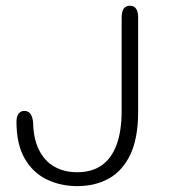

<svg xmlns="http://www.w3.org/2000/svg" viewBox="-20 -639 659 670"><path d="M249.5 10.5Q191 10.5 142.5 -13.2Q94 -37 65.8 -86.5Q37.5 -136 37.5 -214Q37.5 -232.5 44.8 -242.2Q52 -252 64.5 -252Q78.5 -252 86 -242Q93.5 -232 95.5 -212.5Q96.5 -155.5 115.8 -116.5Q135 -77.5 169.2 -57.8Q203.5 -38 249.5 -38Q300.5 -38 334.8 -62Q369 -86 386.8 -133.8Q404.5 -181.5 404.5 -252V-578Q404.5 -619 433.5 -619Q462 -619 462 -578V-248.5Q462 -157 435 -100Q408 -43 360.2 -16.2Q312.5 10.5 249.5 10.5Z"/></svg>

Font: Sono ExtraLight Monospace Light
Style: Regular
Weight: 300
Version: Version 2.112